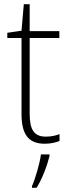

<svg xmlns="http://www.w3.org/2000/svg" viewBox="-20 -678 328 919"><path d="M199 -24C140 -24 122 -62 122 -135V-496H264V-529H122V-658H94L83 -531L15 -521V-496H83V-133C83 -39 113 10 194 10C224 10 246 4 265 -3V-36C247 -29 225 -24 199 -24ZM217 69V61H176C171 103 148 180 133 213V221H155C183 176 205 117 217 69Z"/></svg>

Font: Noto Sans Devanagari SemiCondensed ExtraLight
Style: Regular
Weight: 200
Width: 4
Designer: Jelle Bosma - Monotype Design Team
Foundry: Monotype Imaging Inc.
Version: Version 2.004